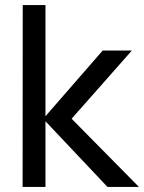

<svg xmlns="http://www.w3.org/2000/svg" viewBox="-20 -740 570 760"><path d="M69.5 0 70 -720H160V-280L386.5 -540H502L263.5 -270L530 0H405.5L160 -260V0Z"/></svg>

Font: Manrope ExtraLight Medium
Style: Regular
Weight: 500
Version: Version 4.504